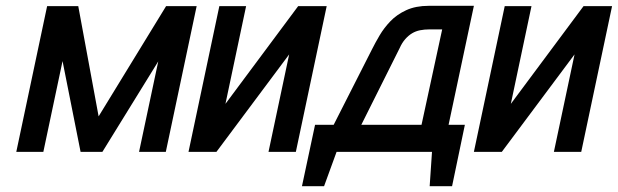

<svg xmlns="http://www.w3.org/2000/svg" viewBox="-20 -521 2124 660"><path d="M551 -500 319 -121 249 -500H142L36 1H129L195 -311L257 1H332L524 -310L458 1H550L656 -500Z M826 -500H734L628 1H724L974 -334L903 1H997L1103 -500H1005L755 -164Z M1522 -92 1609 -501H1454Q1409 -501 1376.5 -486Q1344 -471 1322 -448Q1300 -425 1285 -399.5Q1270 -374 1259 -352L1127 -92H1063L1018 119H1094L1137 1H1465L1457 119H1534L1578 -92ZM1222 -92 1354 -356Q1362 -374 1373 -386.5Q1384 -399 1396.5 -406.5Q1409 -414 1424 -417Q1439 -420 1457 -420H1500L1429 -92Z M1807 -500H1715L1609 1H1705L1955 -334L1884 1H1978L2084 -500H1986L1736 -164Z"/></svg>

Font: Advent Pro SemiBold
Style: Italic
Weight: 600
Italic angle: -12°
Version: Version 3.000